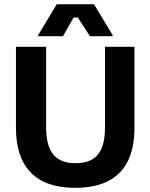

<svg xmlns="http://www.w3.org/2000/svg" viewBox="-20 -870 707 902"><path d="M275.8 -700 325.8 -787.5H345.8L402.5 -700H509.2V-705L421.7 -850H246.7L159.2 -705V-700ZM333.3 12.5C522.5 12.5 611.7 -87.5 611.7 -269.2V-650H473.3V-273.3C473.3 -166.7 439.2 -103.3 335 -103.3C231.7 -103.3 196.7 -166.7 196.7 -273.3V-650H55V-269.2C55 -87.5 145.8 12.5 333.3 12.5Z"/></svg>

Font: Familjen Grotesk
Style: Bold
Weight: 700
Designer: Anders Wikstroem, Jonas Baeckman, Matilda Gysing, Kristian Moeller
Foundry: Familjen STHLM AB
Version: Version 2.000